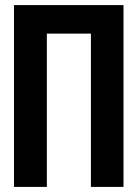

<svg xmlns="http://www.w3.org/2000/svg" viewBox="-20 -734 540 754"><path d="M164 0V-602H337V0H465V-714H35V0Z"/></svg>

Font: Noto Sans Mono UI Condensed
Style: Bold
Weight: 700
Width: 3
Designer: Monotype Design team
Foundry: Monotype Imaging Inc.
Version: 1.000